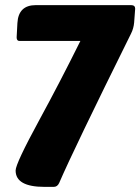

<svg xmlns="http://www.w3.org/2000/svg" viewBox="-20 -730 548 750"><path d="M190 0H154Q41 0 41 -64Q41 -91 134 -262Q212 -405 294 -570H56Q45 -570 45 -584L48 -640Q52 -710 120 -710H492Q508 -710 508 -696L504 -642Q502 -619 492 -599Q268 -147 211 -15Q204 0 190 0Z"/></svg>

Font: PoetsenOne
Style: Regular
Weight: 400
Designer: Rodrigo Fuenzalida, Pablo Impallari
Foundry: Pablo Impallari, Rodrigo Fuenzalida
Version: Version 1.000